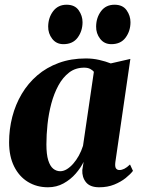

<svg xmlns="http://www.w3.org/2000/svg" viewBox="-20 -782 598 813"><path d="M468.5 -96Q466 -76.5 471 -69.2Q476 -62 485.5 -62Q495.5 -62 506.2 -67.2Q517 -72.5 530.5 -85.5L543 -58.5Q532.5 -44.5 512.2 -28.2Q492 -12 463.8 -0.5Q435.5 11 400 11Q361.5 11 344.2 -10.2Q327 -31.5 328.5 -62L334 -96.5Q322 -71.5 300.5 -46.8Q279 -22 249.2 -5.5Q219.5 11 183 11Q135.5 11 98.2 -11.8Q61 -34.5 39.8 -77.2Q18.5 -120 18.5 -179.5Q18.5 -235 32 -287.2Q45.5 -339.5 72 -384.2Q98.5 -429 137.8 -462.8Q177 -496.5 228.8 -515.5Q280.5 -534.5 343.5 -534.5Q373.5 -534.5 400.5 -528.2Q427.5 -522 449 -513.5L532 -532.5ZM377.5 -478Q372.5 -484.5 362.2 -490Q352 -495.5 336.5 -495.5Q299.5 -495.5 272.8 -475Q246 -454.5 227.2 -420Q208.5 -385.5 197.2 -343Q186 -300.5 181.2 -255.8Q176.5 -211 176.5 -170.5Q176.5 -128.5 184.2 -103.5Q192 -78.5 205.2 -67.8Q218.5 -57 235 -57Q249 -57 263 -65.5Q277 -74 290 -88.8Q303 -103.5 313.8 -123Q324.5 -142.5 331.5 -164.5ZM248.5 -595Q218.5 -595 201 -617.8Q183.5 -640.5 184 -670Q184.5 -707.5 205.2 -734.8Q226 -762 262 -762Q296.5 -762 313 -738.8Q329.5 -715.5 329.5 -688Q329.5 -651 309 -623Q288.5 -595 248.5 -595ZM451.5 -595Q421.5 -595 404 -617.8Q386.5 -640.5 387 -670Q387.5 -707.5 408 -734.8Q428.5 -762 465 -762Q499.5 -762 516 -738.8Q532.5 -715.5 532.5 -688Q532.5 -651 512 -623Q491.5 -595 451.5 -595Z"/></svg>

Font: Merriweather 96pt ExtraBold
Style: Italic
Weight: 800
Italic angle: -7.8°
Version: Version 2.101